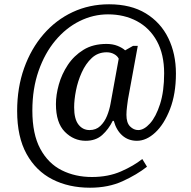

<svg xmlns="http://www.w3.org/2000/svg" viewBox="-20 -734 890 896"><path d="M400 142Q301 142 224.5 103Q148 64 104 -15.5Q60 -95 60 -216Q60 -325 92.5 -416Q125 -507 183 -574Q241 -641 319 -677.5Q397 -714 489 -714Q591 -714 660.5 -671.5Q730 -629 765.5 -556Q801 -483 801 -391Q801 -296 773.5 -225Q746 -154 704.5 -115.5Q663 -77 619 -77Q579 -77 551 -101.5Q523 -126 511 -170H506Q487 -131 457 -104Q427 -77 380 -77Q324 -77 282.5 -119Q241 -161 241 -248Q241 -291 254.5 -339.5Q268 -388 296.5 -431Q325 -474 369.5 -501.5Q414 -529 477 -529Q506 -529 528.5 -520Q551 -511 564 -499L601 -520H623L577 -269Q576 -261 573 -238.5Q570 -216 570 -198Q570 -161 587 -144Q604 -127 625 -127Q652 -127 680 -158Q708 -189 727 -248.5Q746 -308 746 -392Q746 -480 712.5 -541.5Q679 -603 619.5 -635Q560 -667 484 -667Q415 -667 351.5 -635.5Q288 -604 238.5 -545Q189 -486 160 -403Q131 -320 131 -218Q131 -108 168 -39.5Q205 29 268 60.5Q331 92 409 92Q485 92 544.5 66Q604 40 644 8L666 44Q619 81 552.5 111.5Q486 142 400 142ZM398 -127Q428 -127 448 -146Q468 -165 479.5 -193.5Q491 -222 496 -251L534 -460Q528 -473 512.5 -481.5Q497 -490 478 -490Q437 -490 408.5 -463.5Q380 -437 361.5 -396Q343 -355 334.5 -311.5Q326 -268 326 -233Q326 -179 346 -153Q366 -127 398 -127Z"/></svg>

Font: Noto Serif Myanmar SemiCondensed
Style: Regular
Weight: 400
Width: 4
Designer: Ben Mitchell and the Monotype Design Team
Foundry: Monotype Imaging Inc.
Version: Version 2.106; ttfautohint (v1.8.4.7-5d5b)